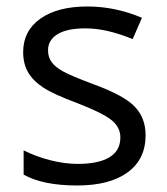

<svg xmlns="http://www.w3.org/2000/svg" viewBox="-20 -565 517 595"><path d="M431.2 -146Q431.2 -71.3 375.5 -30.8Q319.8 9.8 219.2 9.8Q112.8 9.8 53.2 -23.9V-99.1Q91.8 -79.6 136 -68.4Q180.2 -57.1 221.2 -57.1Q284.7 -57.1 318.8 -77.4Q353 -97.7 353 -139.2Q353 -170.4 325.9 -192.6Q298.8 -214.8 220.2 -245.1Q145.5 -272.9 114 -293.7Q82.5 -314.5 67.1 -340.8Q51.8 -367.2 51.8 -403.8Q51.8 -469.2 105 -507.1Q158.2 -544.9 251 -544.9Q337.4 -544.9 419.9 -509.8L391.1 -443.8Q310.5 -477.1 245.1 -477.1Q187.5 -477.1 158.2 -459Q128.9 -440.9 128.9 -409.2Q128.9 -387.7 139.9 -372.6Q150.9 -357.4 175.3 -343.8Q199.7 -330.1 269 -304.2Q364.3 -269.5 397.7 -234.4Q431.2 -199.2 431.2 -146Z"/></svg>

Font: Open Sans ACDW
Style: acdw
Weight: 400
Foundry: Ascender Corporation
Version: Version 1.10